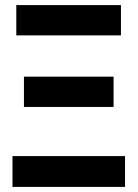

<svg xmlns="http://www.w3.org/2000/svg" viewBox="-20 -734 540 754"><path d="M44 -595H455V-714H44ZM74 -314H426V-433H74ZM29 0H471V-121H29Z"/></svg>

Font: Noto Sans Mono ExtraCondensed ExtraBold
Style: Regular
Weight: 800
Width: 2
Designer: Monotype Design Team
Foundry: Monotype Imaging Inc.
Version: Version 2.014